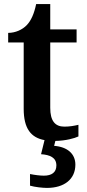

<svg xmlns="http://www.w3.org/2000/svg" viewBox="-20 -680 425 940"><path d="M210 240C295 240 349 197 349 126C349 73 310 39 245 34L251 10C303 9 345 -3 364 -12V-69C343 -64 321 -60 295 -60C249 -60 226 -89 226 -152V-472H355V-536H226V-660H157C147 -612 132 -579 111 -557C90 -535 56 -519 20 -519V-472H96V-147C96 -50 132 -6 198 6L181 75C224 78 256 91 256 130C256 164 233 180 195 180C177 180 151 177 127 172V229C151 236 189 240 210 240Z"/></svg>

Font: Noto Serif SemiBold
Style: Regular
Weight: 600
Designer: Monotype Design Team
Foundry: Monotype Imaging Inc.
Version: Version 2.013